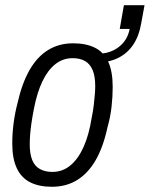

<svg xmlns="http://www.w3.org/2000/svg" viewBox="-20 -704 574 736"><path d="M179 12Q130 12 96 -5Q62 -22 44.5 -59Q27 -96 27 -154Q27 -191 32 -230.5Q37 -270 47 -308Q64 -384 93 -435Q122 -486 164 -512Q206 -538 260 -538Q310 -538 344 -521Q378 -504 395 -467Q412 -430 412 -371Q412 -333 407.5 -293.5Q403 -254 392 -216Q376 -141 347 -90.5Q318 -40 276 -14Q234 12 179 12ZM181 -45Q220 -45 250 -70Q280 -95 300.5 -141Q321 -187 331 -250Q337 -279 339.5 -301.5Q342 -324 343.5 -341.5Q345 -359 345 -374Q345 -412 335 -435.5Q325 -459 306 -470Q287 -481 258 -481Q221 -481 192 -458Q163 -435 142.5 -392Q122 -349 110 -287Q104 -256 100.5 -231.5Q97 -207 95.5 -187.5Q94 -168 94 -151Q94 -114 103.5 -90.5Q113 -67 133 -56Q153 -45 181 -45ZM348 -464 354 -498Q402 -498 435.5 -524Q469 -550 477 -593H439L455 -684H534L521 -613Q513 -566 490.5 -532.5Q468 -499 432 -481.5Q396 -464 348 -464Z"/></svg>

Font: Archivo Condensed Light
Style: Italic
Weight: 300
Width: 3
Italic angle: -10°
Designer: Hector Gatti
Foundry: Omnibus-Type
Version: Version 2.001